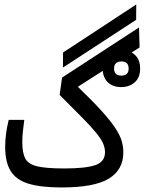

<svg xmlns="http://www.w3.org/2000/svg" viewBox="-20 -826 640 849"><path d="M252 2.9Q159.2 2.9 104.7 -14.2Q50.3 -31.2 26.6 -70.6Q2.9 -109.9 2.9 -176.3Q2.9 -204.1 6.6 -233.6Q10.3 -263.2 18.6 -295.9H87.4Q83.5 -266.1 81.1 -244.1Q78.6 -222.2 78.6 -197.3Q78.6 -149.9 92 -124.8Q105.5 -99.6 145.5 -90.3Q185.5 -81.1 264.2 -81.1Q357.9 -81.1 401.1 -95.7Q444.3 -110.4 444.3 -152.8Q444.3 -172.9 435.3 -192.9Q426.3 -212.9 404.3 -239.7Q382.3 -266.6 343 -306.4Q303.7 -346.2 243.7 -406.2L254.4 -482.9L594.7 -704.6L597.2 -616.2L324.2 -442.4Q389.6 -379.4 429.7 -335Q469.7 -290.5 490.5 -258.8Q511.2 -227.1 518.3 -201.9Q525.4 -176.8 525.4 -152.3Q525.4 -75.2 461.2 -36.1Q397 2.9 252 2.9ZM258.3 -527.3 258.8 -593.8 582.5 -806.2 582 -738.3ZM515.6 -440.9Q478.5 -440.9 456.3 -462.6Q434.1 -484.4 434.1 -522.9Q434.1 -561 457.8 -583Q481.4 -605 517.1 -605Q552.7 -605 576.2 -583.7Q599.6 -562.5 599.6 -522.9Q599.6 -482.9 575.7 -461.9Q551.8 -440.9 515.6 -440.9ZM516.6 -491.7Q548.8 -491.7 548.8 -522.5Q548.8 -554.2 517.6 -554.2Q484.4 -554.2 484.4 -522.9Q484.4 -491.7 516.6 -491.7Z"/></svg>

Font: Cascadia Code PL SemiLight
Style: Regular
Weight: 350
Monospace: yes
Designer: Aaron Bell
Foundry: Saja Typeworks
Version: Version 2404.023; ttfautohint (v1.8.4)